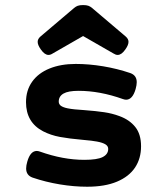

<svg xmlns="http://www.w3.org/2000/svg" viewBox="-20 -708 640 739"><path d="M334.5 -677.2 463.9 -567.4Q474.6 -558.1 474.6 -546.9Q474.6 -534.7 462.4 -517.6Q447.8 -496.6 433.1 -496.6Q425.3 -496.6 417 -502L299.8 -569.3L182.6 -502Q174.3 -496.6 166.5 -496.6Q151.9 -496.6 137.2 -517.6Q125 -534.7 125 -546.9Q125 -558.1 135.7 -567.4L265.1 -677.2Q272 -683.1 279.5 -685.8Q287.1 -688.5 299.8 -688.5Q312.5 -688.5 320.1 -685.8Q327.6 -683.1 334.5 -677.2ZM105.5 -24.4Q80.6 -33.2 80.6 -59.6Q80.6 -70.8 85 -85.9Q96.7 -127 121.6 -127Q126.5 -127 133.8 -124.5Q222.7 -92.8 304.7 -92.8Q354 -92.8 375.2 -103.5Q396.5 -114.3 396.5 -134.8Q396.5 -146 385.5 -152.6Q374.5 -159.2 353.5 -163.1Q336.4 -166.5 297.4 -169.9Q246.6 -174.3 210.9 -180.9Q175.3 -187.5 146 -202.6Q80.1 -236.8 80.1 -314.9Q80.1 -360.4 103.8 -393.6Q127.4 -426.8 170.7 -444.3Q213.9 -461.9 271.5 -461.9Q322.3 -461.9 376.7 -452.9Q431.2 -443.8 481.4 -426.8Q506.3 -418 506.3 -391.6Q506.3 -380.9 502 -365.2Q490.2 -324.2 465.3 -324.2Q460.4 -324.2 453.1 -326.7Q364.3 -358.4 282.2 -358.4Q242.7 -358.4 224.4 -347.9Q206.1 -337.4 206.1 -316.9Q206.1 -306.6 214.8 -300.5Q223.6 -294.4 240.7 -291Q262.2 -286.6 304.2 -284.2Q349.6 -280.8 380.9 -276.1Q412.1 -271.5 439.5 -261.2Q478.5 -247.1 500.7 -219.2Q522.9 -191.4 522.9 -145Q522.9 -98.1 499.8 -63.2Q476.6 -28.3 430.2 -8.8Q383.8 10.7 315.4 10.7Q264.6 10.7 210.2 1.7Q155.8 -7.3 105.5 -24.4Z"/></svg>

Font: Courier Prime Sans
Style: Bold
Weight: 700
Designer: Alan Dague-Greene
Foundry: Quote-Unquote Apps
Version: Version 3.020